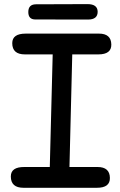

<svg xmlns="http://www.w3.org/2000/svg" viewBox="-20 -893 586 934"><path d="M155.3 -872.1 405.8 -873Q454.6 -873 455.1 -835.9Q455.1 -797.9 408.2 -797.9L151.9 -798.3Q117.7 -798.3 117.7 -834.5Q117.7 -872.1 155.3 -872.1ZM105.5 -729.5H461.4Q520.5 -729.5 521.5 -676.8Q522.5 -628.4 458.5 -628.4H331.5L317.9 -80.6H454.6Q513.7 -80.6 514.6 -27.8Q515.6 20.5 451.7 20.5H94.2Q32.7 20.5 32.7 -34.7Q32.7 -81.1 98.6 -80.6H222.2L236.3 -628.4H101.1Q39.6 -628.4 39.6 -683.1Q39.6 -729.5 105.5 -729.5Z"/></svg>

Font: Comic Relief LRS
Style: Regular
Weight: 400
Designer: Jeff Davis
Foundry: Loudifier
Version: Version 1.0